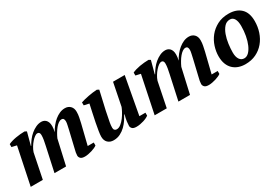

<svg xmlns="http://www.w3.org/2000/svg" viewBox="31 -1212 2769 1924"><g transform="rotate(-30 1416.0 -250.0)"><path d="M645 -300Q650 -323 656 -349.5Q662 -376 662 -391Q662 -410 655.5 -421Q649 -432 632 -432Q615 -432 597 -419.5Q579 -407 562 -386.5Q545 -366 529.5 -340Q514 -314 502 -287L437 0H303L364 -281Q371 -312 376 -341Q381 -370 381 -395Q381 -432 353 -432Q339 -432 321 -419Q303 -406 285 -385.5Q267 -365 251 -339Q235 -313 226 -286L168 0H28L117 -429L60 -442V-476Q76 -484 99.5 -491Q123 -498 149 -502.5Q175 -507 202 -509.5Q229 -512 252 -512L273 -500L234 -354H238Q253 -381 274.5 -409.5Q296 -438 323 -460.5Q350 -483 381 -497.5Q412 -512 444 -512Q456 -512 469 -508Q482 -504 493.5 -493.5Q505 -483 512 -465Q519 -447 519 -419Q519 -405 516.5 -387Q514 -369 510 -354Q527 -385 550 -414Q573 -443 599.5 -464.5Q626 -486 655.5 -499Q685 -512 717 -512Q755 -512 779 -488Q803 -464 803 -422Q803 -390 797 -361Q791 -332 784 -300L727 -69H797V-35Q787 -27 769.5 -19Q752 -11 732 -5Q712 1 691 5Q670 9 652 9Q616 9 602 -5.5Q588 -20 588 -38Q588 -67 602 -118Z M1395 -69V-35Q1385 -27 1368.5 -19Q1352 -11 1332.5 -5Q1313 1 1291.5 5Q1270 9 1249 9Q1213 9 1199.5 -5.5Q1186 -20 1186 -36Q1186 -54 1190 -86Q1194 -118 1206 -160H1202Q1189 -136 1169 -106Q1149 -76 1122 -49.5Q1095 -23 1060 -5.5Q1025 12 983 12Q942 12 916.5 -12.5Q891 -37 891 -82Q891 -104 897.5 -145Q904 -186 913.5 -234.5Q923 -283 934.5 -334.5Q946 -386 955 -429L896 -442V-476Q912 -482 936 -488Q960 -494 986 -499Q1012 -504 1039 -507.5Q1066 -511 1088 -512L1110 -500Q1094 -425 1077.5 -357.5Q1061 -290 1047 -215Q1042 -191 1036.5 -162Q1031 -133 1031 -104Q1031 -86 1040.5 -77Q1050 -68 1064 -68Q1089 -68 1113.5 -87.5Q1138 -107 1158.5 -134.5Q1179 -162 1194.5 -191Q1210 -220 1217 -239L1269 -500H1404L1325 -69Z M2079 -300Q2084 -323 2090 -349.5Q2096 -376 2096 -391Q2096 -410 2089.5 -421Q2083 -432 2066 -432Q2049 -432 2031 -419.5Q2013 -407 1996 -386.5Q1979 -366 1963.5 -340Q1948 -314 1936 -287L1871 0H1737L1798 -281Q1805 -312 1810 -341Q1815 -370 1815 -395Q1815 -432 1787 -432Q1773 -432 1755 -419Q1737 -406 1719 -385.5Q1701 -365 1685 -339Q1669 -313 1660 -286L1602 0H1462L1551 -429L1494 -442V-476Q1510 -484 1533.5 -491Q1557 -498 1583 -502.5Q1609 -507 1636 -509.5Q1663 -512 1686 -512L1707 -500L1668 -354H1672Q1687 -381 1708.5 -409.5Q1730 -438 1757 -460.5Q1784 -483 1815 -497.5Q1846 -512 1878 -512Q1890 -512 1903 -508Q1916 -504 1927.5 -493.5Q1939 -483 1946 -465Q1953 -447 1953 -419Q1953 -405 1950.5 -387Q1948 -369 1944 -354Q1961 -385 1984 -414Q2007 -443 2033.5 -464.5Q2060 -486 2089.5 -499Q2119 -512 2151 -512Q2189 -512 2213 -488Q2237 -464 2237 -422Q2237 -390 2231 -361Q2225 -332 2218 -300L2161 -69H2231V-35Q2221 -27 2203.5 -19Q2186 -11 2166 -5Q2146 1 2125 5Q2104 9 2086 9Q2050 9 2036 -5.5Q2022 -20 2022 -38Q2022 -67 2036 -118Z M2312 -192Q2312 -246 2330 -302.5Q2348 -359 2385 -405.5Q2422 -452 2478.5 -482Q2535 -512 2611 -512Q2701 -512 2752 -463Q2803 -414 2803 -317Q2803 -251 2783 -191.5Q2763 -132 2725 -86.5Q2687 -41 2632.5 -14.5Q2578 12 2508 12Q2466 12 2430 -0.5Q2394 -13 2367.5 -38.5Q2341 -64 2326.5 -102Q2312 -140 2312 -192ZM2594 -455Q2554 -455 2527.5 -425Q2501 -395 2484.5 -349.5Q2468 -304 2461 -251Q2454 -198 2454 -153Q2454 -102 2473.5 -73.5Q2493 -45 2527 -45Q2556 -45 2580.5 -69.5Q2605 -94 2623 -135.5Q2641 -177 2651 -230.5Q2661 -284 2661 -342Q2661 -397 2643.5 -426Q2626 -455 2594 -455Z"/></g></svg>

Font: PT Serif
Style: Bold Italic
Weight: 700
Italic angle: -12°
Designer: A.Korolkova, O.Umpeleva, V.Yefimov
Foundry: ParaType Ltd
Version: Version 1.000W OFL